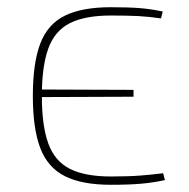

<svg xmlns="http://www.w3.org/2000/svg" viewBox="-20 -504 524 532"><path d="M287 -484Q336 -484 367.5 -481.5Q399 -479 431 -472L426 -453Q392 -458 362.5 -459.5Q333 -461 287 -461Q216 -461 174 -440Q132 -419 114 -370Q96 -321 96 -238Q96 -155 114 -106Q132 -57 174 -36Q216 -15 287 -15Q336 -15 368 -17.5Q400 -20 432 -24L437 -5Q405 2 371.5 5Q338 8 287 8Q207 8 159.5 -16Q112 -40 91.5 -94Q71 -148 71 -238Q71 -329 91.5 -383Q112 -437 159.5 -460.5Q207 -484 287 -484ZM90 -256 350 -255V-236L90 -235Z"/></svg>

Font: Exo 2 Thin
Style: Regular
Weight: 250
Designer: Natanael Gama
Foundry: Natanael Gama
Version: Version 2.010